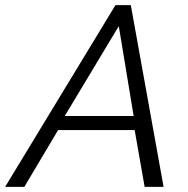

<svg xmlns="http://www.w3.org/2000/svg" viewBox="-65 -730 736 750"><path d="M386 -710H446L574 0H500L461 -222H162L30 0H-45ZM457 -277 399 -628 188 -277Z"/></svg>

Font: Raleway-v4020
Style: Italic
Weight: 400
Italic angle: -12°
Designer: Matt McInerney, Pablo Impallari, Rodrigo Fuenzalida
Foundry: Matt McInerney, Pablo Impallari, Rodrigo Fuenzalida
Version: Version 4.020;PS 004.020;hotconv 1.0.88;makeotf.lib2.5.64775